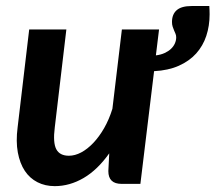

<svg xmlns="http://www.w3.org/2000/svg" viewBox="-20 -611 716 638"><path d="M675.5 -591Q676 -586 676.2 -577.5Q676.5 -569 676.5 -563.5Q676.5 -525 665.5 -491.8Q654.5 -458.5 631.8 -433.2Q609 -408 574.2 -392.5Q539.5 -377 492 -374.5L446.5 0H384Q340 0 340 -42.5L343 -101.5Q304 -46.5 257.8 -19.5Q211.5 7.5 162 7.5Q130 7.5 104.5 -5.5Q79 -18.5 62.5 -43.2Q46 -68 39.2 -104.5Q32.5 -141 38.5 -187.5L77 -513H200.5L162 -187.5Q155.5 -137 167 -115.2Q178.5 -93.5 209 -93.5Q229 -93.5 249.8 -104.5Q270.5 -115.5 290 -136Q309.5 -156.5 326 -185.2Q342.5 -214 353.5 -249.5L385 -513H508.5L498 -427Q514.5 -429 527 -434.8Q539.5 -440.5 548 -448.5Q556.5 -456.5 561 -466.5Q565.5 -476.5 565.5 -487Q565.5 -493.5 563.2 -498.8Q561 -504 558.5 -509.8Q556 -515.5 553.8 -522.2Q551.5 -529 551.5 -538Q551.5 -563.5 567.2 -577.2Q583 -591 617 -591Z"/></svg>

Font: Lato 2
Style: Bold Italic
Weight: 700
Italic angle: -7°
Designer: Lukasz Dziedzic with Adam Twardoch and Botio Nikoltchev
Foundry: tyPoland Lukasz Dziedzic
Version: Version 2.015; 2015-08-06; http://www.latofonts.com/